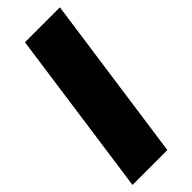

<svg xmlns="http://www.w3.org/2000/svg" viewBox="-242 -726 755 755"><g transform="rotate(-45 136.0 -348.0)"><path d="M282.2 -695.8 184.1 0H-9.8L87.9 -695.8Z"/></g></svg>

Font: Fira Sans Compressed Heavy
Style: Italic
Weight: 900
Width: 3
Italic angle: -8°
Designer: Carrois Corporate & Edenspiekermann AG
Foundry: Carrois Corporate GbR & Edenspiekermann AG
Version: Version 4.203;PS 004.203;hotconv 1.0.88;makeotf.lib2.5.64775